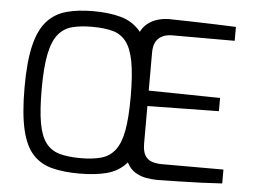

<svg xmlns="http://www.w3.org/2000/svg" viewBox="-52 -808 1163 881"><g transform="rotate(5 529.0 -368.0)"><path d="M343 6Q272 6 218.5 -7.5Q165 -21 129.5 -59Q94 -97 76.5 -171Q59 -245 59 -365Q59 -485 77 -559.5Q95 -634 131 -673.5Q167 -713 220 -727.5Q273 -742 343 -742Q415 -742 468.5 -727.5Q522 -713 557.5 -673.5Q593 -634 610 -559.5Q627 -485 627 -365Q627 -245 609.5 -171Q592 -97 556.5 -59Q521 -21 468 -7.5Q415 6 343 6ZM343 -65Q399 -65 438 -76Q477 -87 501.5 -118.5Q526 -150 537 -209Q548 -268 548 -365Q548 -466 536.5 -527Q525 -588 500.5 -619Q476 -650 437.5 -660Q399 -670 343 -670Q291 -670 252.5 -660Q214 -650 188.5 -619Q163 -588 150.5 -527Q138 -466 138 -365Q138 -268 148.5 -209Q159 -150 183 -118.5Q207 -87 246.5 -76Q286 -65 343 -65ZM704 4Q680 4 653 -0.5Q626 -5 602 -19Q578 -33 563 -61.5Q548 -90 548 -139V-588Q548 -631 560.5 -659.5Q573 -688 594 -704.5Q615 -721 641 -728.5Q667 -736 693 -736Q755 -735 808 -733.5Q861 -732 908.5 -730.5Q956 -729 1001 -727V-663H713Q674 -663 651 -642Q628 -621 628 -575V-401L957 -396V-335L628 -330V-157Q628 -120 640.5 -101Q653 -82 674 -76Q695 -70 717 -70H1001V-6Q955 -3 904.5 -1Q854 1 803.5 2Q753 3 704 4Z"/></g></svg>

Font: Exo Thin
Style: Regular
Weight: 400
Version: Version 2.000